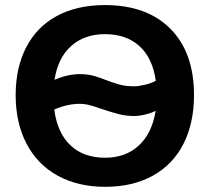

<svg xmlns="http://www.w3.org/2000/svg" viewBox="-20 -718 818 748"><path d="M41 -347.2Q41 -454.6 82.3 -534.2Q123.5 -613.8 201.9 -656Q280.3 -698.2 388.7 -698.2Q552.2 -698.2 644 -605.7Q735.8 -513.2 735.8 -347.2Q735.8 -238.3 694.8 -157.7Q653.8 -77.1 575.7 -33.7Q497.6 9.8 389.6 9.8Q284.2 9.8 205.1 -33.4Q126 -76.7 83.5 -158Q41 -239.3 41 -347.2ZM502 -266.1Q471.2 -266.1 442.6 -273.4Q414.1 -280.8 387.7 -289.8Q361.3 -298.8 337.2 -306.2Q313 -313.5 290.5 -313.5Q242.7 -313.5 191.4 -291.5Q203.1 -200.7 254.2 -152.1Q305.2 -103.5 389.6 -103.5Q469.7 -103.5 521.2 -151.6Q572.8 -199.7 586.4 -286.6Q573.2 -278.8 548.3 -272.5Q523.4 -266.1 502 -266.1ZM290.5 -429.2Q323.2 -429.2 347.4 -421.9Q371.6 -414.6 394.8 -405.5Q418 -396.5 443.1 -389.2Q468.3 -381.8 502.9 -381.8Q520.5 -381.8 545.4 -387.9Q570.3 -394 586.9 -403.3Q574.7 -491.7 523.2 -538.3Q471.7 -585 388.7 -585Q309.1 -585 257.3 -538.8Q205.6 -492.7 192.4 -407.2Q244.1 -429.2 290.5 -429.2Z"/></svg>

Font: Arial
Style: Bold
Weight: 700
Designer: Steve Matteson
Foundry: Ascender Corporation
Version: Version 2.00.3